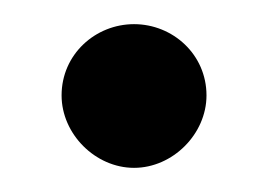

<svg xmlns="http://www.w3.org/2000/svg" viewBox="-20 -139 222 159"><path d="M31 -60C31 -28 59 0 91 0C123 0 151 -28 151 -60C151 -94 123 -119 91 -119C59 -119 31 -94 31 -60Z"/></svg>

Font: Economica
Style: Bold
Weight: 700
Designer: Vicente Lamonaca
Foundry: Vicente Lamonaca
Version: Version 1.100